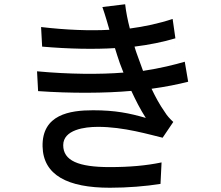

<svg xmlns="http://www.w3.org/2000/svg" viewBox="-20 -827 1040 902"><path d="M277 -145C277 -218 379 -231 438 -231C560 -232 688 -193 744 -180L794 -254C778 -269 765 -283 754 -301C730 -335 710 -372 692 -410C758 -419 817 -431 864 -443L848 -537C800 -523 732 -506 652 -494L632 -549C626 -566 618 -586 612 -608C678 -616 748 -630 804 -647L791 -738C728 -717 658 -702 590 -693C580 -731 572 -771 568 -807L461 -794C468 -775 474 -754 480 -735L494 -687C402 -682 292 -686 173 -700L178 -608C304 -597 424 -595 520 -601C526 -579 535 -555 543 -530L560 -486C450 -477 304 -478 154 -492L159 -399C312 -388 475 -389 597 -400C617 -357 639 -313 665 -273C589 -295 522 -309 417 -309C308 -309 177 -289 180 -139C183 -4 298 55 496 55C580 55 664 48 734 37L739 -64C667 -49 589 -42 495 -42C349 -42 277 -72 277 -145Z"/></svg>

Font: GenYoGothic2 TW M
Style: Regular
Weight: 500
Version: Version 2.100;PS 2.1;hotconv 16.6.51;makeotf.lib2.5.65220 DE